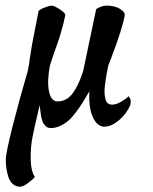

<svg xmlns="http://www.w3.org/2000/svg" viewBox="-20 -456 557 697"><path d="M216.8 -399.4Q204.1 -336.9 174.8 -259.8L161.1 -217.8Q150.4 -160.2 158 -124Q165.5 -87.9 188.5 -87.9Q222.7 -87.9 244.6 -118.2Q266.6 -148.4 282.2 -199.2L329.1 -422.9Q351.1 -437.5 374 -435.5Q401.9 -433.6 418.5 -421.9Q435.1 -410.2 432.6 -399.4Q424.8 -353 381.8 -240.2L373 -217.8Q368.7 -195.8 365.7 -179.4Q362.8 -163.1 360.8 -145.8Q358.9 -128.4 359.6 -116.7Q360.4 -105 363 -95.2Q365.7 -85.4 371.8 -80.8Q377.9 -76.2 387.7 -76.2Q401.9 -76.2 420.2 -86.9Q438.5 -97.7 446.3 -106.4Q449.2 -106.4 454.1 -93.8Q454.6 -90.8 454.3 -83.7Q454.1 -76.7 453.1 -74.2Q438.5 -41.5 411.1 -18.8Q383.8 3.9 358.4 3.9Q338.9 3.4 325.4 -15.9Q312 -35.2 307.1 -64Q302.2 -92.8 304.7 -125Q290.5 -100.6 280.5 -84.5Q270.5 -68.4 255.9 -48.8Q241.2 -29.3 228.3 -18.1Q215.3 -6.8 198.7 1Q182.1 8.8 165 8.8Q159.2 8.8 154.5 7.3Q149.9 5.9 146.2 2Q142.6 -2 139.6 -5.1Q136.7 -8.3 134.5 -14.9Q132.3 -21.5 131.1 -25.6Q129.9 -29.8 128.7 -38.1Q127.4 -46.4 127 -50Q126.5 -53.7 125.5 -62.7Q124.5 -71.8 124 -74.2Q123.5 -70.8 114.5 -33.2Q105.5 4.4 98.1 41Q90.8 77.6 91.3 120.6Q91.8 163.6 106.4 186.5Q100.1 194.8 82 208.3Q64 221.7 53.7 221.7Q37.6 221.7 26.6 212.2Q15.6 202.6 10.5 186.8Q5.4 170.9 3.2 155.8Q1 140.6 1 124Q1 99.1 27.6 -4.9Q54.2 -108.9 81.1 -199.2Q84 -212.9 89.1 -248.5Q94.2 -284.2 95.7 -291Q96.2 -293.9 120.1 -416Q124.5 -421.9 142.1 -428.7Q159.7 -435.5 168 -435.5Q176.3 -435.5 197.5 -421.9Q218.8 -408.2 216.8 -399.4Z"/></svg>

Font: Amiri
Style: Bold Slanted
Weight: 700
Italic angle: 9°
Designer: Khaled Hosny
Version: Version 000.107